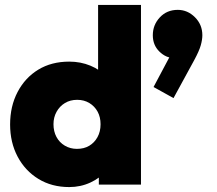

<svg xmlns="http://www.w3.org/2000/svg" viewBox="-20 -749 879 779"><path d="M261 10Q190 10 136 -23Q82 -56 51.5 -113.5Q21 -171 21 -244Q21 -318 51.5 -376Q82 -434 135.5 -466.5Q189 -499 261 -499Q307 -499 347 -482.5Q387 -466 414 -436Q441 -406 446 -368V-129Q441 -91 414 -59Q387 -27 347 -8.5Q307 10 261 10ZM292 -145Q321 -145 342 -157.5Q363 -170 375.5 -192.5Q388 -215 388 -245Q388 -274 376 -296Q364 -318 342.5 -331Q321 -344 293 -344Q265 -344 243.5 -331Q222 -318 209.5 -295.5Q197 -273 197 -245Q197 -216 209 -193.5Q221 -171 243 -158Q265 -145 292 -145ZM552 0H381V-131L406 -251L378 -369V-729H552ZM684 -351 603 -396 678 -537 728 -551Q720 -535 709 -524.5Q698 -514 684 -514Q653 -514 626.5 -540Q600 -566 600 -606Q600 -648 628.5 -678.5Q657 -709 701 -709Q741 -709 771 -679Q801 -649 801 -606Q801 -588 794.5 -565Q788 -542 768 -505Z"/></svg>

Font: Outfit Thin ExtraBold
Style: Regular
Weight: 800
Version: Version 1.100;gftools[0.9.27]